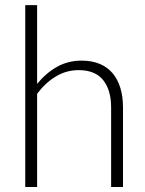

<svg xmlns="http://www.w3.org/2000/svg" viewBox="-20 -748 581 768"><path d="M81 0V-727.5H128.5V-412.5Q163 -455 207.2 -480.2Q251.5 -505.5 306.5 -505.5Q347.5 -505.5 378.8 -492.5Q410 -479.5 430.5 -455Q451 -430.5 461.5 -396Q472 -361.5 472 -318V0H424.5V-318Q424.5 -388 392.5 -427.8Q360.5 -467.5 294.5 -467.5Q245.5 -467.5 203.5 -442.2Q161.5 -417 128.5 -373V0Z"/></svg>

Font: Lato TR Light
Style: Regular
Weight: 300
Designer: Lukasz Dziedzic
Foundry: Lukasz Dziedzic
Version: Version 1.104 2013